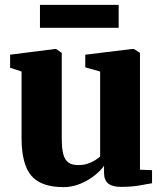

<svg xmlns="http://www.w3.org/2000/svg" viewBox="-20 -757 670 788"><path d="M476.5 10Q441 10 424 -4Q407 -18 407 -47.5V-76.5Q391.5 -54.5 365.2 -34.5Q339 -14.5 307 -1.8Q275 11 240.5 11Q148.5 11 108.5 -36Q68.5 -83 68.5 -190.5V-463.5L21.5 -479V-532.5L205.5 -556H210L233.5 -540V-188Q233.5 -147.5 239.8 -124Q246 -100.5 260.8 -90Q275.5 -79.5 300.5 -79.5Q323.5 -79.5 340.8 -85.5Q358 -91.5 370.5 -99.5Q383 -107.5 391 -114.5V-463.5L330 -480.5V-532.5L522.5 -556H529.5L554.5 -540V-60.5L604 -58.5V-5Q585.5 -1.5 552.2 4.2Q519 10 476.5 10ZM467 -737V-643H144V-737Z"/></svg>

Font: Merriweather 48pt Black
Style: Regular
Weight: 900
Version: Version 2.100